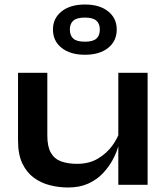

<svg xmlns="http://www.w3.org/2000/svg" viewBox="-20 -820 733 852"><path d="M635 0H505V-497H635ZM512 -239 513 -205Q511 -191 503 -164.5Q495 -138 478.5 -108Q462 -78 436 -50.5Q410 -23 372 -5.5Q334 12 282 12Q241 12 201.5 2Q162 -8 130 -31.5Q98 -55 79 -95Q60 -135 60 -196V-497H190V-218Q190 -170 205.5 -142.5Q221 -115 251 -104Q281 -93 322 -93Q376 -93 415 -116.5Q454 -140 478.5 -174Q503 -208 512 -239ZM357 -577Q292 -577 253.5 -607.5Q215 -638 215 -689Q215 -739 253.5 -769.5Q292 -800 357 -800Q422 -800 460 -769.5Q498 -739 498 -689Q498 -638 460 -607.5Q422 -577 357 -577ZM357 -635Q392 -635 407.5 -648.5Q423 -662 423 -689Q423 -715 407.5 -728.5Q392 -742 357 -742Q321 -742 305.5 -728.5Q290 -715 290 -689Q290 -662 305.5 -648.5Q321 -635 357 -635Z"/></svg>

Font: Syne
Style: Bold
Weight: 700
Designer: Lucas Descroix
Foundry: Bonjour Monde
Version: Version 2.200